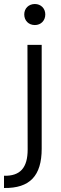

<svg xmlns="http://www.w3.org/2000/svg" viewBox="-55 -730 305 958"><path d="M119 -605C149 -605 171 -627 171 -658C171 -688 149 -710 119 -710C88 -710 66 -688 66 -658C66 -627 88 -605 119 -605ZM-35 208C94 210 153 147 153 12V-506H82L83 16C83 107 46 149 -35 147Z"/></svg>

Font: Arthouse Owned
Style: Regular
Weight: 400
Designer: Jeremy Tribby
Foundry: Tribby Type
Version: Version 1.000;PS 001.000;hotconv 1.0.88;makeotf.lib2.5.64775